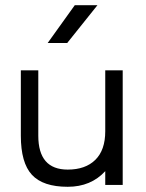

<svg xmlns="http://www.w3.org/2000/svg" viewBox="-20 -710 561 737"><path d="M238 -545H163L267 -690H354ZM451 -440V0H384V-53Q329 7 240 7Q145 7 102.5 -39Q60 -85 60 -189V-440H127V-189Q127 -59 240 -59Q308 -59 346 -96.5Q384 -134 384 -206V-440Z"/></svg>

Font: Arcon
Style: Regular
Weight: 400
Designer: M. Zarth
Foundry: martin zarth - visuelle & digitale kommunikation
Version: Version 1.131;PS 001.131;hotconv 1.0.70;makeotf.lib2.5.58329